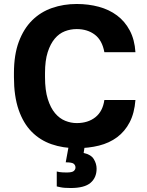

<svg xmlns="http://www.w3.org/2000/svg" viewBox="-20 -732 740 964"><path d="M365 12Q296 12 238.5 -8Q181 -28 139 -70.5Q97 -113 73.5 -181Q50 -249 50 -345V-365Q50 -457 74.5 -522.5Q99 -588 141.5 -630Q184 -672 241.5 -692Q299 -712 365 -712Q424 -712 476 -698Q528 -684 567.5 -654.5Q607 -625 631.5 -579Q656 -533 660 -470H504Q493 -530 456 -558Q419 -586 365 -586Q334 -586 305.5 -575Q277 -564 255 -538Q233 -512 219.5 -470Q206 -428 206 -365V-345Q206 -279 220 -234.5Q234 -190 256.5 -163.5Q279 -137 307.5 -125.5Q336 -114 365 -114Q422 -114 459 -143.5Q496 -173 504 -230H660Q655 -164 631 -118Q607 -72 568 -43Q529 -14 477 -1Q425 12 365 12ZM335 212Q318 212 305 211Q292 210 283 208Q272 206 265 204V129Q271 131 279 132Q286 133 295 133.5Q304 134 315 134Q342 134 350.5 126.5Q359 119 359 109Q359 98 350.5 90.5Q342 83 310 83L327 -10H407L400 36Q437 44 451 67Q465 90 465 115Q465 160 434.5 186Q404 212 335 212Z"/></svg>

Font: Golos Text DemiBold
Style: Regular
Weight: 600
Designer: A.Korolkova, Vitaly Kuzmin
Foundry: ParaType Ltd
Version: Version 2.002